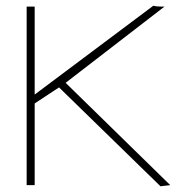

<svg xmlns="http://www.w3.org/2000/svg" viewBox="-20 -646 665 670"><path d="M540 4 574 0 209 -357 554 -623H542C535 -623 521 -624 515 -626L101 -316V-623H73V0H101V-285L186 -341Z"/></svg>

Font: Inconsolata Expanded ExtraLight
Style: Regular
Weight: 200
Width: 7
Monospace: yes
Designer: Raph Levien, Cyreal, Brenton Simpson
Foundry: Raph Levien, Cyreal, Google
Version: Version 3.100